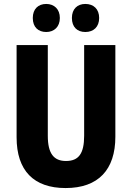

<svg xmlns="http://www.w3.org/2000/svg" viewBox="-20 -942 667 972"><path d="M146 -851C146 -804 174 -780 214 -780C254 -780 283 -806 283 -851C283 -896 254 -922 214 -922C174 -922 146 -897 146 -851ZM344 -851C344 -805 371 -780 412 -780C454 -780 482 -806 482 -851C482 -896 454 -922 412 -922C372 -922 344 -897 344 -851ZM564 -250V-714H406V-255C406 -164 378 -127 314 -127C253 -127 222 -164 222 -254V-714H64V-247C64 -78 151 10 312 10C478 10 564 -83 564 -250Z"/></svg>

Font: Noto Sans Georgian Condensed ExtraBold
Style: Regular
Weight: 800
Width: 3
Designer: Monotype Design Team, Akaki Razmadze
Foundry: Google LLC
Version: Version 2.005